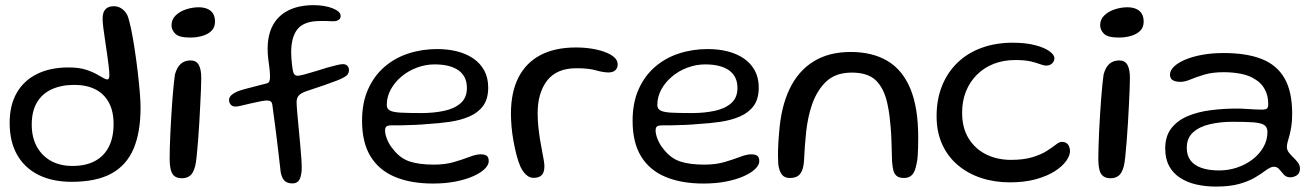

<svg xmlns="http://www.w3.org/2000/svg" viewBox="-20 -662 4974 726"><path d="M251 25.5Q178.5 25.5 126 -0.5Q73.5 -26.5 45 -76.2Q16.5 -126 16.5 -197.5Q16.5 -264.5 43.5 -311.2Q70.5 -358 120.5 -382.5Q170.5 -407 239 -407Q278.5 -407 304.8 -398.5Q331 -390 348 -380Q360.5 -372.5 370.8 -367Q381 -361.5 385.5 -361.5Q393.5 -361.5 393.5 -377Q393.5 -391.5 390.8 -413.5Q388 -435.5 384.5 -461Q381 -486.5 377 -511.8Q373 -537 370.5 -558.2Q368 -579.5 368 -592Q368 -638.5 410.5 -638.5Q426.5 -638.5 440 -629.5Q453.5 -620.5 462 -603.5Q469 -585 476 -551.2Q483 -517.5 489.2 -476Q495.5 -434.5 500.5 -392.5Q505.5 -350.5 508.5 -314.2Q511.5 -278 511.5 -255.5Q511.5 -161.5 484.8 -99Q458 -36.5 400.8 -5.5Q343.5 25.5 251 25.5ZM254 -34.5Q304.5 -34.5 339.2 -53.2Q374 -72 391.8 -107.5Q409.5 -143 409.5 -193Q409.5 -241.5 391.5 -274.5Q373.5 -307.5 340.5 -324.2Q307.5 -341 261 -341Q211.5 -341 175.2 -324.2Q139 -307.5 119.5 -274.2Q100 -241 100 -191Q100 -143 119 -108Q138 -73 172.5 -53.8Q207 -34.5 254 -34.5Z M668 12Q651 12 640.5 4.5Q630 -3 625.8 -20Q621.5 -37 621.5 -64Q621.5 -81.5 622.2 -107.5Q623 -133.5 624.5 -164.5Q626 -195.5 628 -227.8Q630 -260 632.2 -289.8Q634.5 -319.5 637 -343.2Q639.5 -367 641.5 -380.5Q649 -408 663.8 -420.8Q678.5 -433.5 701 -433.5Q722 -433.5 731.5 -416.8Q741 -400 741 -367Q741 -353 740 -326.2Q739 -299.5 737.2 -265.8Q735.5 -232 733.5 -196.2Q731.5 -160.5 728.8 -127.8Q726 -95 723.5 -70Q721 -45 718 -34Q711 -7.5 698.8 2.2Q686.5 12 668 12ZM699 -520Q657 -520 642.8 -534.5Q628.5 -549 628.5 -566.5Q628.5 -589 644.8 -604.2Q661 -619.5 684.8 -627Q708.5 -634.5 731.5 -634.5Q749 -634.5 763 -629Q777 -623.5 785 -611.5Q793 -599.5 793 -580Q793 -559 780.2 -546Q767.5 -533 746 -526.5Q724.5 -520 699 -520Z M1086 31.5Q1066 31.5 1056 21.5Q1046 11.5 1041.5 -10Q1040 -24 1037 -49Q1034 -74 1030.5 -104.5Q1027 -135 1023 -165.8Q1019 -196.5 1015.5 -222.5Q1012 -248.5 1010 -264Q1009 -274 1004 -278Q999 -282 989.5 -282Q982 -282 968.2 -279.5Q954.5 -277 930.5 -271.5Q906 -266 892.2 -262.5Q878.5 -259 870 -259Q863 -259 857.8 -262Q852.5 -265 849.2 -270.8Q846 -276.5 846 -284Q846 -293 853.8 -301Q861.5 -309 878.5 -316.5Q887 -320 908 -325.8Q929 -331.5 951.8 -337.2Q974.5 -343 988 -346.5Q995.5 -348 998.2 -354Q1001 -360 1001 -372Q1001 -387.5 998.8 -404.8Q996.5 -422 994.2 -440Q992 -458 992 -477Q992 -531 1012.5 -567.8Q1033 -604.5 1072 -623.5Q1111 -642.5 1166.5 -642.5Q1187.5 -642.5 1206 -639.2Q1224.5 -636 1238.2 -630.5Q1252 -625 1260 -617.8Q1268 -610.5 1268 -602Q1268 -593.5 1263.2 -589Q1258.5 -584.5 1250.5 -582.5Q1241 -581 1225.8 -582Q1210.5 -583 1190.5 -582.5Q1130.5 -582.5 1105.8 -552.8Q1081 -523 1081 -463.5Q1081 -454 1081.8 -442.8Q1082.5 -431.5 1083.8 -420.5Q1085 -409.5 1086.5 -400Q1088.5 -386.5 1093 -381Q1097.5 -375.5 1105.5 -375.5Q1112 -375.5 1131 -380.5Q1150 -385.5 1176 -393.5Q1195 -400 1215.5 -405.8Q1236 -411.5 1252.2 -415.5Q1268.5 -419.5 1276 -419.5Q1287.5 -419.5 1293.5 -413.2Q1299.5 -407 1299.5 -396.5Q1299.5 -384.5 1290.2 -376.2Q1281 -368 1253 -357Q1234.5 -350 1206.8 -340.2Q1179 -330.5 1138 -317Q1116.5 -309.5 1109 -300Q1101.5 -290.5 1101.5 -276.5Q1101.5 -263.5 1103.8 -238Q1106 -212.5 1109 -181Q1112 -149.5 1115 -117.5Q1118 -85.5 1119.8 -58.5Q1121.5 -31.5 1120.5 -15.5Q1118 10.5 1109.8 21Q1101.5 31.5 1086 31.5Z M1617 32Q1534 32 1473.8 7Q1413.5 -18 1381.2 -70.5Q1349 -123 1349 -205.5Q1349 -273 1371.5 -323.8Q1394 -374.5 1433 -408.5Q1472 -442.5 1523.5 -459.5Q1575 -476.5 1633.5 -476.5Q1673.5 -476.5 1708.2 -467.8Q1743 -459 1769.5 -441Q1796 -423 1811 -395.5Q1826 -368 1826 -331Q1826 -288 1807 -262Q1788 -236 1755.2 -221.8Q1722.5 -207.5 1681.5 -201.5Q1640.5 -195.5 1596.5 -193Q1576.5 -191 1549.5 -189.8Q1522.5 -188.5 1498.2 -188.2Q1474 -188 1461.5 -188Q1446.5 -188 1441.2 -183.8Q1436 -179.5 1436 -168.5Q1436 -154.5 1443.8 -135Q1451.5 -115.5 1466.5 -97.5Q1494 -62.5 1530.2 -51Q1566.5 -39.5 1620.5 -39.5Q1664 -39.5 1697.5 -49.5Q1731 -59.5 1755.8 -69Q1780.5 -78.5 1798 -78.5Q1812 -78.5 1820 -73.2Q1828 -68 1828 -52.5Q1828 -38 1812.5 -23Q1797 -8 1768.8 4.5Q1740.5 17 1702 24.5Q1663.5 32 1617 32ZM1574 -234.5Q1620 -234.5 1659 -242.8Q1698 -251 1721.8 -271.8Q1745.5 -292.5 1745.5 -329.5Q1745.5 -373 1714 -395.8Q1682.5 -418.5 1623.5 -418.5Q1589 -418.5 1556.2 -406.2Q1523.5 -394 1498 -372.5Q1472.5 -351 1457.5 -323.5Q1442.5 -296 1442.5 -265Q1442.5 -250 1455 -243.8Q1467.5 -237.5 1496.2 -236Q1525 -234.5 1574 -234.5Z M1998 10.5Q1987 10.5 1978 5.2Q1969 0 1961.5 -9.5Q1954 -19 1948 -31.5Q1939.5 -51 1933 -76.2Q1926.5 -101.5 1921.5 -129.2Q1916.5 -157 1914.2 -183.8Q1912 -210.5 1912 -232Q1912 -313.5 1940.5 -369.2Q1969 -425 2023.8 -453.8Q2078.5 -482.5 2157.5 -482.5Q2189 -482.5 2217.2 -478Q2245.5 -473.5 2267.5 -465.2Q2289.5 -457 2302.5 -445.5Q2315.5 -434 2315.5 -419Q2315.5 -408 2310.5 -401Q2305.5 -394 2298 -391Q2290.5 -388 2282 -388Q2261 -388 2233.5 -396Q2206 -404 2159.5 -404Q2085 -404 2049 -357.5Q2013 -311 2013 -234Q2013 -206.5 2015.8 -181Q2018.5 -155.5 2022.2 -132.8Q2026 -110 2029.8 -90.8Q2033.5 -71.5 2036 -57Q2038.5 -42.5 2038.5 -34Q2038.5 -9.5 2028 0.5Q2017.5 10.5 1998 10.5Z M2640 32Q2557 32 2496.8 7Q2436.5 -18 2404.2 -70.5Q2372 -123 2372 -205.5Q2372 -273 2394.5 -323.8Q2417 -374.5 2456 -408.5Q2495 -442.5 2546.5 -459.5Q2598 -476.5 2656.5 -476.5Q2696.5 -476.5 2731.2 -467.8Q2766 -459 2792.5 -441Q2819 -423 2834 -395.5Q2849 -368 2849 -331Q2849 -288 2830 -262Q2811 -236 2778.2 -221.8Q2745.5 -207.5 2704.5 -201.5Q2663.5 -195.5 2619.5 -193Q2599.5 -191 2572.5 -189.8Q2545.5 -188.5 2521.2 -188.2Q2497 -188 2484.5 -188Q2469.5 -188 2464.2 -183.8Q2459 -179.5 2459 -168.5Q2459 -154.5 2466.8 -135Q2474.5 -115.5 2489.5 -97.5Q2517 -62.5 2553.2 -51Q2589.5 -39.5 2643.5 -39.5Q2687 -39.5 2720.5 -49.5Q2754 -59.5 2778.8 -69Q2803.5 -78.5 2821 -78.5Q2835 -78.5 2843 -73.2Q2851 -68 2851 -52.5Q2851 -38 2835.5 -23Q2820 -8 2791.8 4.5Q2763.5 17 2725 24.5Q2686.5 32 2640 32ZM2597 -234.5Q2643 -234.5 2682 -242.8Q2721 -251 2744.8 -271.8Q2768.5 -292.5 2768.5 -329.5Q2768.5 -373 2737 -395.8Q2705.5 -418.5 2646.5 -418.5Q2612 -418.5 2579.2 -406.2Q2546.5 -394 2521 -372.5Q2495.5 -351 2480.5 -323.5Q2465.5 -296 2465.5 -265Q2465.5 -250 2478 -243.8Q2490.5 -237.5 2519.2 -236Q2548 -234.5 2597 -234.5Z M2966 11Q2947.5 11 2937.2 -1Q2927 -13 2923 -39.5Q2922 -53 2921.8 -70.5Q2921.5 -88 2922.5 -110.2Q2923.5 -132.5 2926 -160Q2933 -258 2965.8 -326Q2998.5 -394 3056.5 -429.8Q3114.5 -465.5 3196.5 -465.5Q3278.5 -465.5 3335.5 -431.8Q3392.5 -398 3422.2 -326.8Q3452 -255.5 3452 -142.5Q3452 -121.5 3451.5 -103.8Q3451 -86 3450 -71.8Q3449 -57.5 3446.5 -46Q3441 -14.5 3429.8 -1.8Q3418.5 11 3398.5 11Q3381 11 3371.5 4Q3362 -3 3358.2 -17.2Q3354.5 -31.5 3353 -53Q3352 -93.5 3351 -124.2Q3350 -155 3348 -179.5Q3346 -204 3343.2 -225.5Q3340.5 -247 3335.5 -269.5Q3323.5 -326.5 3293 -357Q3262.5 -387.5 3201 -387.5Q3140.5 -387.5 3105 -354.5Q3069.5 -321.5 3050 -265.5Q3042 -242 3036.8 -217Q3031.5 -192 3028.5 -165.5Q3025.5 -139 3023.5 -110.8Q3021.5 -82.5 3020 -52Q3018 -26.5 3010.8 -12.8Q3003.5 1 2992.5 6Q2981.5 11 2966 11Z M3798.5 27.5Q3740.5 27.5 3690.2 11Q3640 -5.5 3602 -37.5Q3564 -69.5 3542.8 -116Q3521.5 -162.5 3521.5 -222.5Q3521.5 -286.5 3542.2 -337.8Q3563 -389 3601 -425.5Q3639 -462 3692 -481.2Q3745 -500.5 3809 -500.5Q3857.5 -500.5 3892.8 -491.5Q3928 -482.5 3947.5 -468.8Q3967 -455 3967 -441.5Q3967 -434 3962.8 -427.5Q3958.5 -421 3951.8 -417.5Q3945 -414 3937 -414Q3926.5 -414 3913 -419.2Q3899.5 -424.5 3877.5 -429.8Q3855.5 -435 3819 -435Q3774 -435 3737.2 -420.5Q3700.5 -406 3673.8 -379.2Q3647 -352.5 3632.5 -316.2Q3618 -280 3618 -236Q3618 -178.5 3642.5 -138.8Q3667 -99 3708.8 -78.2Q3750.5 -57.5 3802.5 -57.5Q3851.5 -57.5 3884.5 -67.8Q3917.5 -78 3938.5 -91.5Q3959.5 -105 3972.5 -115.2Q3985.5 -125.5 3994.5 -125.5Q4007 -125.5 4013.8 -120Q4020.5 -114.5 4023.2 -106.5Q4026 -98.5 4026 -91Q4026 -73.5 4011.2 -53Q3996.5 -32.5 3967.8 -14.2Q3939 4 3896.5 15.8Q3854 27.5 3798.5 27.5Z M4179.5 12Q4162.5 12 4152 4.5Q4141.5 -3 4137.2 -20Q4133 -37 4133 -64Q4133 -81.5 4133.8 -107.5Q4134.5 -133.5 4136 -164.5Q4137.5 -195.5 4139.5 -227.8Q4141.5 -260 4143.8 -289.8Q4146 -319.5 4148.5 -343.2Q4151 -367 4153 -380.5Q4160.5 -408 4175.2 -420.8Q4190 -433.5 4212.5 -433.5Q4233.5 -433.5 4243 -416.8Q4252.5 -400 4252.5 -367Q4252.5 -353 4251.5 -326.2Q4250.5 -299.5 4248.8 -265.8Q4247 -232 4245 -196.2Q4243 -160.5 4240.2 -127.8Q4237.5 -95 4235 -70Q4232.5 -45 4229.5 -34Q4222.5 -7.5 4210.2 2.2Q4198 12 4179.5 12ZM4210.5 -520Q4168.5 -520 4154.2 -534.5Q4140 -549 4140 -566.5Q4140 -589 4156.2 -604.2Q4172.5 -619.5 4196.2 -627Q4220 -634.5 4243 -634.5Q4260.5 -634.5 4274.5 -629Q4288.5 -623.5 4296.5 -611.5Q4304.5 -599.5 4304.5 -580Q4304.5 -559 4291.8 -546Q4279 -533 4257.5 -526.5Q4236 -520 4210.5 -520Z M4578 43.5Q4538 43.5 4503.2 35.5Q4468.5 27.5 4442 10.2Q4415.5 -7 4400.8 -34.2Q4386 -61.5 4386 -100.5Q4386 -147 4408.8 -176.5Q4431.5 -206 4470 -222.5Q4508.5 -239 4557.2 -245.2Q4606 -251.5 4657.5 -251.5Q4674.5 -251.5 4692.2 -250.2Q4710 -249 4725.8 -248.2Q4741.5 -247.5 4752.5 -247.5Q4766 -247.5 4770.8 -251.8Q4775.5 -256 4775.5 -267Q4775.5 -289.5 4769.8 -307Q4764 -324.5 4753.5 -338Q4743 -351.5 4728.5 -360.5Q4706 -376 4674.5 -382.5Q4643 -389 4607 -389Q4565 -389 4534.5 -380Q4504 -371 4482.2 -361.8Q4460.5 -352.5 4444 -352.5Q4424.5 -352.5 4414.2 -359Q4404 -365.5 4404 -379.5Q4404 -395.5 4419.2 -410.2Q4434.5 -425 4461.8 -436.5Q4489 -448 4526.2 -454.8Q4563.5 -461.5 4607 -461.5Q4693.5 -461.5 4751 -438.8Q4808.5 -416 4837.2 -365.8Q4866 -315.5 4866 -232.5Q4866 -205.5 4863 -185.5Q4860 -165.5 4856 -150.8Q4852 -136 4849 -125.5Q4846 -115 4846 -106.5Q4846 -95 4853.5 -85.2Q4861 -75.5 4870.8 -66.2Q4880.5 -57 4888 -47Q4895.5 -37 4895.5 -25Q4895.5 -6.5 4883.5 1Q4871.5 8.5 4858.5 8.5Q4844 8.5 4834.8 -1.5Q4825.5 -11.5 4817.5 -21.5Q4809.5 -31.5 4797.5 -31.5Q4790.5 -31.5 4782.8 -28Q4775 -24.5 4763 -15.5Q4748.5 -4.5 4725.5 9.2Q4702.5 23 4666.8 33.2Q4631 43.5 4578 43.5ZM4590 -17.5Q4625 -17.5 4657.8 -28.5Q4690.5 -39.5 4716.2 -59.2Q4742 -79 4757.2 -105.5Q4772.5 -132 4772.5 -163Q4772.5 -181.5 4759.8 -189.5Q4747 -197.5 4718.2 -199.5Q4689.5 -201.5 4640.5 -201.5Q4594 -201.5 4554.5 -192.2Q4515 -183 4491.2 -161.5Q4467.5 -140 4467.5 -103Q4467.5 -74 4481.8 -55.2Q4496 -36.5 4523.5 -27Q4551 -17.5 4590 -17.5Z"/></svg>

Font: Gluten Light
Style: Regular
Weight: 300
Designer: Tyler Finck
Foundry: Etcetera Type Company
Version: Version 1.300